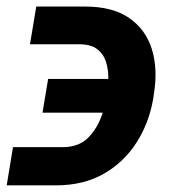

<svg xmlns="http://www.w3.org/2000/svg" viewBox="-39 -556 514 584"><path d="M0.5 -108.4H149.9Q200.2 -107.9 229.5 -137.5Q258.8 -167 273.4 -213.4H90.3L107.4 -315.9H290.5Q291 -343.8 283.4 -367.7Q275.9 -391.6 256.6 -406.5Q237.3 -421.4 201.2 -421.4H52.2L71.3 -536.1H219.7Q303.7 -536.1 354.2 -501Q404.8 -465.8 423.1 -405.8Q441.4 -345.7 429.2 -271.5L427.2 -256.8Q414.6 -182.1 376.2 -122.3Q337.9 -62.5 276.4 -27.3Q214.8 7.8 131.3 7.8H-18.6Z"/></svg>

Font: Inter Display
Style: Bold Italic
Weight: 700
Italic angle: -9.39999°
Designer: Rasmus Andersson
Foundry: rsms
Version: Version 4.000;git-a52131595